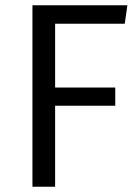

<svg xmlns="http://www.w3.org/2000/svg" viewBox="-20 -708 529 728"><path d="M103 0V-688H463L453 -618H189V-376H417V-307H189V0Z"/></svg>

Font: FiraGO Book
Style: Regular
Weight: 350
Designer: bBox Type
Foundry: bBox Type GmbH
Version: Version 1.001;PS 001.001;hotconv 1.0.88;makeotf.lib2.5.64775